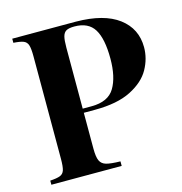

<svg xmlns="http://www.w3.org/2000/svg" viewBox="-105 -803 851 899"><g transform="rotate(-15 320.5 -354.0)"><path d="M268.1 -286.1V-111.8Q268.1 -71.8 276.6 -53.5Q285.2 -35.2 306.6 -29.1Q328.1 -22.9 375 -22V0H34.2V-20Q66.9 -22 82.5 -28.1Q98.1 -34.2 103.5 -51Q108.9 -67.9 108.9 -106V-602.1Q108.9 -640.1 103.5 -657Q98.1 -673.8 82.5 -679.9Q66.9 -686 34.2 -688V-708H342.8Q478 -707 549.1 -653.6Q620.1 -600.1 620.1 -509.8Q620.1 -455.1 592 -404.5Q564 -354 497.6 -320.1Q431.2 -286.1 320.8 -286.1ZM268.1 -602.1V-306.2H311Q392.1 -306.2 423.1 -358.2Q454.1 -410.2 454.1 -499Q454.1 -596.2 425.5 -642.1Q397 -688 330.1 -688Q303.2 -688 290.5 -680.9Q277.8 -673.8 272.9 -656Q268.1 -638.2 268.1 -602.1Z"/></g></svg>

Font: Neothic
Style: Regular
Weight: 400
Designer: Vasily Draigo aka Daymarius
Foundry: Vasily Draigo aka Daymarius
Version: Version 1.00 May 8, 2019, initial release